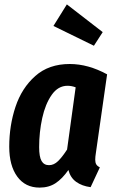

<svg xmlns="http://www.w3.org/2000/svg" viewBox="-20 -837 521 873"><path d="M467 -499 416 -142Q413 -124 413 -111Q413 -98 417.5 -90Q422 -82 434 -76L392 14Q353 9 326.5 -10Q300 -29 291 -64Q263 -24 232.5 -4Q202 16 160 16Q95 16 58.5 -34Q22 -84 22 -170Q22 -266 50.5 -351.5Q79 -437 140.5 -491.5Q202 -546 297 -546Q381 -546 467 -499ZM158 -168Q158 -124 169 -105Q180 -86 203 -86Q225 -86 244 -104.5Q263 -123 285 -157L324 -440Q305 -447 287 -447Q244 -447 215 -405.5Q186 -364 172 -300Q158 -236 158 -168ZM284 -817 447 -691 407 -629 223 -719Z"/></svg>

Font: Fira Sans Extra Condensed SemiBold
Style: Italic
Weight: 600
Width: 3
Italic angle: -8°
Designer: Carrois Corporate & Edenspiekermann AG
Foundry: Carrois Corporate GbR & Edenspiekermann AG
Version: Version 4.203